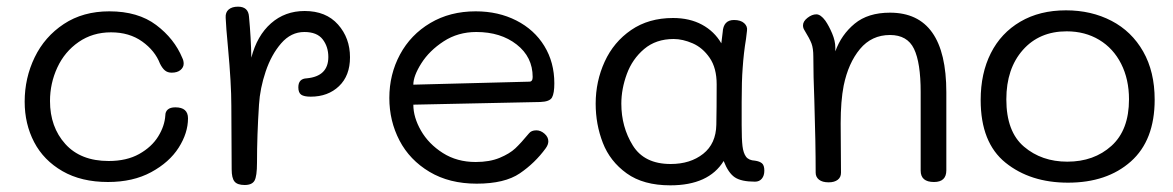

<svg xmlns="http://www.w3.org/2000/svg" viewBox="-20 -547 3519 576"><path d="M54 -242Q54 -313 84 -375Q114 -437 171.5 -475Q229 -513 308 -513Q394 -513 448.5 -472Q503 -431 527 -373Q531 -365 531 -356Q531 -345 521.5 -337Q512 -329 495 -329Q483 -329 475 -335.5Q467 -342 460 -356Q445 -395 406.5 -422.5Q368 -450 313 -450Q258 -450 216 -421Q174 -392 152 -344.5Q130 -297 130 -244Q130 -166 176 -115Q222 -64 306 -64Q360 -64 397.5 -85Q435 -106 454.5 -137.5Q474 -169 476 -201Q476 -212 483.5 -218.5Q491 -225 506 -225Q544 -225 544 -192Q544 -148 516 -104Q488 -60 433.5 -30.5Q379 -1 304 -1Q224 -1 167.5 -33.5Q111 -66 82.5 -120.5Q54 -175 54 -242Z M1030 -375Q1030 -320 997 -288.5Q964 -257 912 -257Q892 -257 883.5 -263Q875 -269 875 -285Q875 -311 900 -312Q965 -318 965 -376Q965 -407 948 -429Q931 -451 893 -451Q853 -451 823.5 -417Q794 -383 777 -332.5Q760 -282 757 -233Q751 -141 751 -59Q751 -18 743.5 -5Q736 8 714 8Q692 8 683.5 -2.5Q675 -13 675 -39L674 -230Q674 -296 664 -404Q658 -467 657 -494Q656 -510 666 -518.5Q676 -527 694 -527Q725 -527 727 -497Q733 -434 734 -374Q751 -440 793 -477Q835 -514 894 -514Q958 -514 994 -473.5Q1030 -433 1030 -375Z M1148 -253Q1148 -324 1180 -383.5Q1212 -443 1271 -478Q1330 -513 1407 -513Q1475 -513 1529 -485.5Q1583 -458 1613 -409Q1643 -360 1643 -297Q1643 -267 1636 -254.5Q1629 -242 1601 -241L1220 -233Q1220 -195 1243 -155Q1266 -115 1308.5 -88Q1351 -61 1407 -61Q1449 -61 1479 -73.5Q1509 -86 1526 -102Q1543 -118 1567 -147Q1574 -156 1589 -156Q1602 -156 1613.5 -146Q1625 -136 1625 -123Q1625 -113 1617 -102Q1585 -58 1539.5 -27Q1494 4 1410 4Q1328 4 1268.5 -31.5Q1209 -67 1178.5 -125.5Q1148 -184 1148 -253ZM1568 -302Q1578 -302 1578 -316Q1578 -376 1530 -413.5Q1482 -451 1409 -451Q1354 -451 1311 -423Q1268 -395 1244 -357Q1220 -319 1220 -293Z M2273 -35Q2273 -20 2265.5 -11Q2258 -2 2245 -2Q2204 -2 2184.5 -15Q2165 -28 2151 -64Q2106 9 1991 9Q1910 9 1860 -27Q1810 -63 1788.5 -118.5Q1767 -174 1767 -236Q1767 -303 1794 -362Q1821 -421 1873.5 -457Q1926 -493 1999 -493Q2049 -493 2086 -473Q2123 -453 2144 -417L2148 -450Q2150 -487 2182 -487Q2202 -487 2212.5 -477.5Q2223 -468 2221 -455L2218 -430Q2211 -388 2208 -343Q2205 -305 2205 -241V-172Q2205 -129 2207.5 -108.5Q2210 -88 2218 -77Q2226 -66 2245 -65Q2259 -63 2266 -57Q2273 -51 2273 -35ZM2130 -294Q2130 -343 2109 -373.5Q2088 -404 2058 -417Q2028 -430 2001 -430Q1948 -430 1912.5 -400Q1877 -370 1860.5 -325Q1844 -280 1844 -236Q1844 -166 1878.5 -110.5Q1913 -55 1992 -55Q2051 -55 2089.5 -85.5Q2128 -116 2129 -173Q2130 -220 2130 -294Z M2819 -270V-36Q2819 -1 2782 -1Q2742 -1 2742 -35V-271Q2742 -359 2722 -400.5Q2702 -442 2650 -442Q2595 -442 2560 -400Q2525 -358 2511 -290Q2502 -244 2502 -177L2503 -29Q2503 -15 2493 -7.5Q2483 0 2466 0Q2447 0 2437 -8Q2427 -16 2427 -29Q2427 -118 2423 -246Q2420 -320 2420 -377Q2420 -402 2414.5 -416.5Q2409 -431 2393 -457Q2389 -463 2389 -471Q2389 -483 2402.5 -493.5Q2416 -504 2429 -504Q2442 -504 2456 -485Q2467 -469 2476.5 -446.5Q2486 -424 2486 -404V-393Q2504 -443 2544 -476Q2584 -509 2650 -509Q2819 -509 2819 -270Z M2922 -247Q2922 -327 2952.5 -387.5Q2983 -448 3041 -482Q3099 -516 3178 -516Q3254 -516 3314.5 -484.5Q3375 -453 3409.5 -392.5Q3444 -332 3444 -248Q3444 -126 3372.5 -62.5Q3301 1 3184 1Q3071 1 2996.5 -59Q2922 -119 2922 -247ZM3367 -249Q3367 -309 3343.5 -355.5Q3320 -402 3277.5 -427.5Q3235 -453 3180 -453Q3098 -453 3048.5 -397Q2999 -341 2999 -249Q2999 -152 3052 -107Q3105 -62 3182 -62Q3262 -62 3314.5 -109.5Q3367 -157 3367 -249Z"/></svg>

Font: Mali
Style: Regular
Weight: 400
Version: Version 1.000; ttfautohint (v1.6)